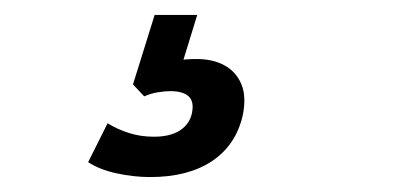

<svg xmlns="http://www.w3.org/2000/svg" viewBox="-20 -40 540 257"><path d="M181 197Q159 197 136 192Q113 187 98 177L124 125Q137 133 152.5 138Q168 143 186 143Q208 143 221 134.5Q234 126 237 111Q240 96 232.5 89Q225 82 208 82Q201 82 191.5 83.5Q182 85 173 89L158 73L187 -20H244L220 58L195 48Q204 43 216.5 41Q229 39 243 39Q265 39 280.5 47.5Q296 56 303 72.5Q310 89 305 114Q296 154 264 175.5Q232 197 181 197Z"/></svg>

Font: Nunito Sans 10pt Condensed
Style: Bold Italic
Weight: 700
Width: 3
Italic angle: -9°
Designer: Vernon Adams
Foundry: Vernon Adams
Version: Version 3.101;gftools[0.9.27]